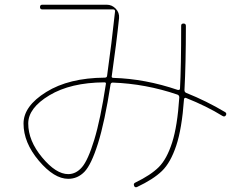

<svg xmlns="http://www.w3.org/2000/svg" viewBox="-20 -750 1040 816"><path d="M423 -400Q280 -399 190 -345Q100 -291 100 -225Q100 -152 159 -81Q218 -10 270 -10Q303 -10 328.5 -39.5Q354 -69 380.5 -155.5Q407 -242 430 -393Q432 -400 423 -400ZM270 10Q210 10 145 -67Q80 -144 80 -225Q80 -299 176.5 -359Q273 -419 425 -420Q434 -420 435 -427Q455 -570 469 -702Q469 -710 461 -710H160Q150 -710 150 -720Q150 -730 160 -730H433Q456 -730 472 -713Q488 -696 486 -673Q475 -567 455 -427Q453 -419 462 -419Q597 -415 735 -368Q745 -366 745 -374Q750 -465 750 -641Q750 -650 760 -650Q770 -650 770 -640Q770 -478 764 -367Q764 -358 772 -355Q857 -321 936 -274Q945 -269 940 -260Q935 -252 926 -257Q858 -299 770 -334Q767 -335 764.5 -333Q762 -331 762 -328Q753 -203 729 -131Q705 -59 668.5 -23.5Q632 12 562 45Q553 48 550 40Q546 30 555 26Q621 -6 655 -40Q689 -74 711.5 -144Q734 -214 742 -336Q742 -345 734 -348Q599 -394 459 -399Q452 -399 450 -392Q425 -231 396.5 -140.5Q368 -50 339 -20Q310 10 270 10Z"/></svg>

Font: Rounded Mplus 1c Thin
Style: Regular
Weight: 250
Version: Version 1.059.20150529